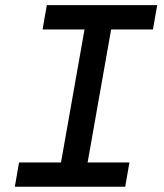

<svg xmlns="http://www.w3.org/2000/svg" viewBox="-20 -713 626 733"><path d="M36.6 0 52.7 -92.8H212.9L302.7 -600.6H142.6L158.7 -693.4H580.1L564 -600.6H404.3L314.5 -92.8H474.1L458 0Z"/></svg>

Font: Cascadia Mono PL
Style: Italic
Weight: 400
Italic angle: -10°
Monospace: yes
Designer: Aaron Bell
Foundry: Saja Typeworks
Version: Version 2404.023; ttfautohint (v1.8.4)